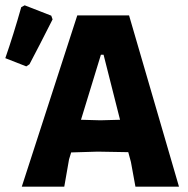

<svg xmlns="http://www.w3.org/2000/svg" viewBox="-24 -703 708 723"><path d="M56 -676 69 -683 169 -644 174 -630Q123 -529 87 -461L75 -453L-4 -484Q27 -573 56 -676ZM462 -645 650 0H486L469 -93L459 -130L344 -132L244 -129L236 -103L218 0H58L267 -645ZM356 -497 281 -252 354 -250 428 -252 366 -497Z"/></svg>

Font: Alegreya Sans ExtraBold
Style: Regular
Weight: 800
Designer: Juan Pablo del Peral
Foundry: Huerta Tipografica
Version: Version 2.007